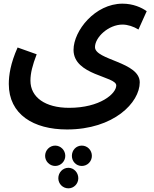

<svg xmlns="http://www.w3.org/2000/svg" viewBox="-20 -475 838 1047"><path d="M28 -17C28 149 163 231 345 231C601 231 742 84 742 -26C742 -138 498 -147 498 -218C498 -272 572 -341 648 -341C677 -341 709 -330 735 -314L780 -414C752 -434 706 -455 648 -455C498 -455 381 -307 381 -203C381 -63 614 -60 614 -9C614 36 525 113 357 113C226 113 146 55 146 -35C146 -76 157 -119 180 -179L76 -216C37 -129 28 -64 28 -17ZM426 430C457 430 481 405 481 375C481 344 457 319 426 319C395 319 372 344 372 375C372 405 395 430 426 430ZM281 430C311 430 336 405 336 375C336 344 311 319 281 319C251 319 226 344 226 375C226 405 251 430 281 430ZM353 552C383 552 407 527 407 497C407 466 383 440 353 440C322 440 298 466 298 497C298 527 322 552 353 552Z"/></svg>

Font: Noto Sans Arabic SemBd
Style: Regular
Weight: 600
Designer: Monotype Design Team, Nadine Chahine, Nizar Qandah and Khaled Hosny
Foundry: Monotype Imaging Inc.
Version: Version 2.012